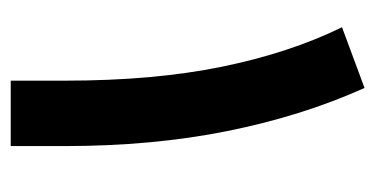

<svg xmlns="http://www.w3.org/2000/svg" viewBox="-191 -509 700 358"><g transform="rotate(90 159.0 -330.0)"><path d="M144 -659.7Q196.3 -543.5 224.4 -403.8Q252.4 -264.2 252.4 -100.1V0H130.4V-101.6Q130.4 -266.6 104.5 -393.3Q78.6 -520 30.8 -617.7Z"/></g></svg>

Font: Vazir FD-WOL
Style: Bold-FD-WOL
Weight: 700
Designer: Saber Rastikerdar
Foundry: Saber Rastikerdar
Version: Version 30.1.0